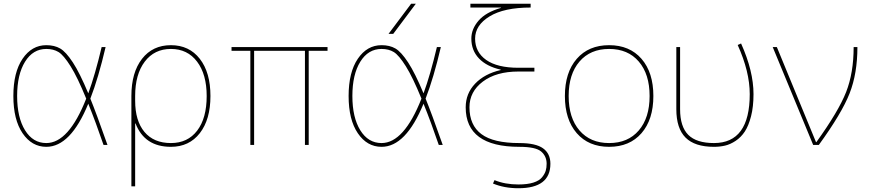

<svg xmlns="http://www.w3.org/2000/svg" viewBox="-20 -770 4631 1020"><path d="M438 -246Q392 -359 355 -418Q318 -477 291 -493.5Q264 -510 226 -510Q155 -510 113 -442Q71 -374 71 -260Q71 -146 113 -78Q155 -10 226 -10Q345 -10 438 -246ZM449 -219Q355 10 226 10Q149 10 100 -62Q51 -134 51 -260Q51 -386 100 -458Q149 -530 226 -530Q269 -530 299.5 -512.5Q330 -495 367 -438.5Q404 -382 449 -274Q485 -372 520 -520H541Q503 -357 460 -246Q490 -173 551 0H530Q489 -120 449 -219Z M698 -260V-235Q698 -128 747.5 -69Q797 -10 888 -10Q977 -10 1027.5 -76Q1078 -142 1078 -260Q1078 -375 1027 -442.5Q976 -510 888 -510Q800 -510 749 -442.5Q698 -375 698 -260ZM888 10Q748 10 700 -114H698V220H678V-260Q678 -385 734.5 -457.5Q791 -530 888 -530Q985 -530 1041.5 -457.5Q1098 -385 1098 -260Q1098 -135 1041.5 -62.5Q985 10 888 10Z M1620 -500V0H1600V-500H1330V0H1310V-500H1210V-520H1720V-500Z M2069 -590H2044L2164 -750H2189ZM2219 -246Q2173 -359 2136 -418Q2099 -477 2072 -493.5Q2045 -510 2007 -510Q1936 -510 1894 -442Q1852 -374 1852 -260Q1852 -146 1894 -78Q1936 -10 2007 -10Q2126 -10 2219 -246ZM2230 -219Q2136 10 2007 10Q1930 10 1881 -62Q1832 -134 1832 -260Q1832 -386 1881 -458Q1930 -530 2007 -530Q2050 -530 2080.5 -512.5Q2111 -495 2148 -438.5Q2185 -382 2230 -274Q2266 -372 2301 -520H2322Q2284 -357 2241 -246Q2271 -173 2332 0H2311Q2270 -120 2230 -219Z M2640 -398V-400Q2565 -417 2524.5 -459.5Q2484 -502 2484 -565Q2484 -616 2522.5 -660.5Q2561 -705 2641 -728V-730H2479V-750H2799V-730Q2658 -730 2581 -683Q2504 -636 2504 -565Q2504 -493 2563 -451.5Q2622 -410 2734 -410H2819V-390H2734Q2616 -390 2545 -336.5Q2474 -283 2474 -200Q2474 -105 2537.5 -57.5Q2601 -10 2739 -10Q2826 -10 2865 18Q2904 46 2904 100Q2904 230 2734 230Q2659 230 2599 205L2607 187Q2663 210 2734 210Q2782 210 2813.5 200Q2845 190 2859.5 172Q2874 154 2879 137.5Q2884 121 2884 100Q2884 60 2855 35Q2826 10 2739 10Q2454 10 2454 -200Q2454 -273 2504 -325.5Q2554 -378 2640 -398Z M3044 -62.5Q2981 -135 2981 -260Q2981 -385 3044 -457.5Q3107 -530 3216 -530Q3325 -530 3388 -457.5Q3451 -385 3451 -260Q3451 -135 3388 -62.5Q3325 10 3216 10Q3107 10 3044 -62.5ZM3058.5 -77Q3116 -10 3216 -10Q3316 -10 3373.5 -77Q3431 -144 3431 -260Q3431 -376 3373.5 -443Q3316 -510 3216 -510Q3116 -510 3058.5 -443Q3001 -376 3001 -260Q3001 -144 3058.5 -77Z M3899 -531 3917 -539Q3983 -392 3983 -270Q3983 -203 3970 -152.5Q3957 -102 3937 -71.5Q3917 -41 3888.5 -22Q3860 -3 3832 3.5Q3804 10 3773 10Q3671 10 3622 -39Q3573 -88 3573 -190V-520H3593V-190Q3593 -97 3636.5 -53.5Q3680 -10 3773 -10Q3963 -10 3963 -270Q3963 -389 3899 -531Z M4107 -520 4315 -15H4317Q4435 -179 4475 -281Q4515 -383 4515 -520H4535Q4535 -380 4493.5 -274Q4452 -168 4330 0H4300L4085 -520Z"/></svg>

Font: Mplus 1p Thin
Style: Regular
Weight: 250
Version: Version 1.061